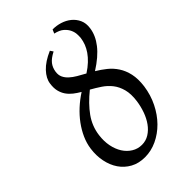

<svg xmlns="http://www.w3.org/2000/svg" viewBox="-222 -811 916 916"><g transform="rotate(-45 236.5 -352.5)"><path d="M356.9 -197.8Q362.8 -241.7 354.5 -272.9Q346.2 -304.2 328.6 -326.7Q311 -349.1 286.9 -365.2Q262.7 -381.3 237.3 -395.5Q185.1 -353.5 153.3 -309.1Q121.6 -264.6 114.7 -210.9Q109.9 -174.3 116.2 -142.1Q122.6 -109.9 137.9 -85.7Q153.3 -61.5 176.3 -47.4Q199.2 -33.2 227.1 -33.2Q253.9 -33.2 276.1 -47.1Q298.3 -61 314.9 -84.2Q331.5 -107.4 342 -137Q352.5 -166.5 356.9 -197.8ZM243.7 -646.5Q212.4 -630.4 199 -612.8Q185.5 -595.2 182.1 -571.3Q179.2 -551.3 186.3 -535.9Q193.4 -520.5 207.3 -507.8Q221.2 -495.1 240 -484.1Q258.8 -473.1 280.3 -461.4Q305.2 -477.5 323 -494.4Q340.8 -511.2 352.8 -528.6Q364.7 -545.9 371.6 -563.7Q378.4 -581.5 380.9 -600.1Q381.8 -608.9 381.3 -623.8Q380.9 -638.7 373.8 -654.5Q366.7 -670.4 351.1 -684.3Q335.4 -698.2 306.2 -704.6L314.5 -724.1Q339.8 -724.6 365 -716.8Q390.1 -709 409.4 -693.4Q428.7 -677.7 439.2 -654.8Q449.7 -631.8 445.3 -601.6Q439.5 -558.6 408.2 -518.6Q377 -478.5 316.9 -440.4Q342.3 -425.3 365.5 -406.7Q388.7 -388.2 405.5 -362.5Q422.4 -336.9 429.9 -303Q437.5 -269 431.6 -223.1Q424.3 -171.4 402.3 -127.2Q380.4 -83 348.4 -50.5Q316.4 -18.1 276.9 0.5Q237.3 19 195.8 19Q153.8 19 122.3 1.7Q90.8 -15.6 70.8 -44.9Q50.8 -74.2 43 -112.8Q35.2 -151.4 41 -193.4Q45.4 -225.6 59.3 -256.6Q73.2 -287.6 94.2 -316.2Q115.2 -344.7 142.6 -369.9Q169.9 -395 201.7 -415.5Q183.1 -426.3 167.2 -438.7Q151.4 -451.2 140.4 -467Q129.4 -482.9 124.5 -503.2Q119.6 -523.4 123.5 -550.3Q127.4 -580.6 155 -610.1Q182.6 -639.6 233.4 -661.6Z"/></g></svg>

Font: GentiumAlt
Style: Italic
Weight: 400
Italic angle: -7°
Designer: J. Victor Gaultney
Version: Version 1.02; 2005; OFL release